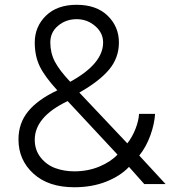

<svg xmlns="http://www.w3.org/2000/svg" viewBox="-20 -768 748 801"><path d="M290 13.2Q181.6 13.2 119.4 -43.7Q57.1 -100.6 57.1 -186Q57.1 -254.4 97.7 -303.7Q138.2 -353 219.2 -391.1Q167.5 -447.3 146.2 -490.5Q125 -533.7 125 -590.8Q125 -656.7 171.6 -702.4Q218.3 -748 299.8 -748Q382.3 -748 429.2 -702.4Q476.1 -656.7 476.1 -590.8Q476.1 -527.3 435.8 -478.5Q395.5 -429.7 311 -381.8L511.2 -169.9Q531.7 -195.8 545.2 -230.2Q558.6 -264.6 560.1 -293H627Q624.5 -251 607.2 -202.9Q589.8 -154.8 561 -119.1L670.9 0H582L518.1 -71.8Q482.9 -34.2 423.6 -10.5Q364.3 13.2 290 13.2ZM125 -185.1Q125 -141.6 149.9 -110.6Q174.8 -79.6 211.2 -66.4Q247.6 -53.2 290 -53.2Q346.7 -53.2 394.3 -73Q441.9 -92.8 470.2 -123L262.2 -346.2Q125 -280.8 125 -185.1ZM189.9 -590.8Q189.9 -547.4 208.7 -511.2Q227.5 -475.1 272.9 -426.8Q410.2 -502 410.2 -590.8Q410.2 -630.9 377 -659.4Q343.8 -688 299.8 -688Q255.4 -688 222.7 -660.9Q189.9 -633.8 189.9 -590.8Z"/></svg>

Font: Kreadon
Style: Regular
Weight: 400
Designer: kohakuno
Foundry: StudioGnu
Version: Version 1.000;Glyphs 3.1.2 (3151)